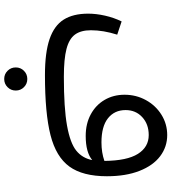

<svg xmlns="http://www.w3.org/2000/svg" viewBox="29 -637 816 914"><g transform="rotate(90 437.0 -180.0)"><path d="M819 -281Q819 -166 773 -102.5Q727 -39 623.5 -12.5Q520 14 337 14Q230 14 166 -8Q102 -30 73.5 -75Q45 -120 45 -192Q45 -230 54.5 -272Q64 -314 82 -351L145 -330Q124 -264 124 -205Q124 -157 144.5 -129Q165 -101 213 -88.5Q261 -76 345 -76Q494 -76 577.5 -91Q661 -106 697 -135Q733 -164 742 -211Q705 -180 627 -180Q569 -180 524.5 -204Q480 -228 455.5 -270Q431 -312 431 -365Q431 -420 456.5 -466.5Q482 -513 526 -540.5Q570 -568 623 -568Q679 -568 723.5 -534.5Q768 -501 793.5 -436Q819 -371 819 -281ZM658 -255Q706 -255 746 -269Q745 -377 712.5 -428.5Q680 -480 623 -480Q571 -480 537.5 -449Q504 -418 504 -370Q504 -317 543 -286Q582 -255 658 -255ZM301 153Q301 130 317 114Q333 98 356 98Q379 98 395 114Q411 130 411 153Q411 176 395 192Q379 208 356 208Q333 208 317 192Q301 176 301 153Z"/></g></svg>

Font: FiraGO
Style: Regular
Weight: 400
Designer: bBox Type
Foundry: bBox Type GmbH
Version: Version 1.001;April 20, 2020;FontCreator 12.0.0.2555 64-bit